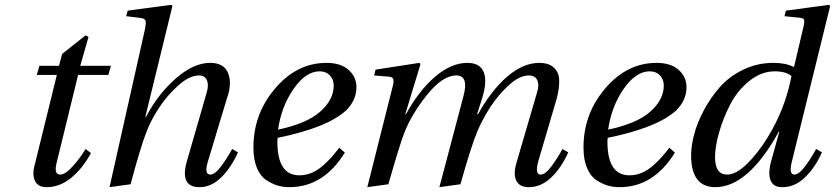

<svg xmlns="http://www.w3.org/2000/svg" viewBox="-20 -762 3453 794"><path d="M125 -86 215 -452H132L143 -490H224L237 -539L334 -616L346 -609L312 -490H439L428 -452H303L214 -88Q202 -40 229 -40Q250 -40 281 -74.5Q312 -109 334 -146L356 -129Q323 -67 275.5 -27.5Q228 12 172 12Q136 12 124 -15.5Q112 -43 125 -86Z M433 12 579 -639Q585 -668 581.5 -677Q578 -686 559 -688L502 -695L508 -718L688 -742L693 -737L581 -279H584Q634 -374 707.5 -438Q781 -502 849 -502Q907 -502 923.5 -459Q940 -416 919 -357L840 -95Q823 -40 850 -40Q869 -40 895 -75Q921 -110 940 -146L964 -132Q936 -69 895 -28.5Q854 12 805 12Q722 12 753 -96L835 -380Q844 -411 835.5 -430.5Q827 -450 803 -450Q763 -450 716 -407.5Q669 -365 636.5 -314.5Q604 -264 587 -220Q561 -154 520 0Z M1028 -152Q1028 -286 1111 -388Q1203 -502 1330 -502Q1389 -502 1421.5 -473Q1454 -444 1454 -402Q1454 -348 1412 -306Q1334 -234 1128 -192Q1127 -185 1127 -176Q1127 -37 1218 -37Q1245 -37 1269.5 -47.5Q1294 -58 1316 -77.5Q1338 -97 1351.5 -112.5Q1365 -128 1383 -151L1406 -131Q1318 12 1177 12Q1152 12 1129 5.5Q1106 -1 1081.5 -17Q1057 -33 1042.5 -67.5Q1028 -102 1028 -152ZM1130 -226Q1249 -251 1304.5 -300.5Q1360 -350 1360 -408Q1360 -434 1344 -450.5Q1328 -467 1302 -467Q1244 -467 1193.5 -393.5Q1143 -320 1130 -226Z M1499 12 1602 -397Q1609 -421 1607 -432.5Q1605 -444 1588 -445L1527 -450L1533 -474L1714 -502L1719 -497L1656 -290H1659Q1712 -387 1779 -444.5Q1846 -502 1913 -502Q1965 -502 1980.5 -463.5Q1996 -425 1973 -353L1953 -290H1957Q2012 -389 2078 -445.5Q2144 -502 2210 -502Q2250 -502 2271 -482Q2292 -462 2292.5 -429.5Q2293 -397 2283 -357L2206 -95Q2191 -40 2216 -40Q2235 -40 2261 -75Q2287 -110 2306 -146L2330 -132Q2302 -69 2260 -28.5Q2218 12 2167 12Q2129 12 2115.5 -14Q2102 -40 2115 -86L2201 -380Q2211 -412 2201.5 -431Q2192 -450 2167 -450Q2128 -450 2083.5 -409Q2039 -368 2007.5 -319Q1976 -270 1955 -221Q1930 -163 1884 0L1797 12L1823 -86L1897 -366Q1919 -450 1867 -450Q1811 -450 1747 -371Q1683 -292 1652 -213Q1633 -164 1586 0Z M2393 -152Q2393 -286 2476 -388Q2568 -502 2695 -502Q2754 -502 2786.5 -473Q2819 -444 2819 -402Q2819 -348 2777 -306Q2699 -234 2493 -192Q2492 -185 2492 -176Q2492 -37 2583 -37Q2610 -37 2634.5 -47.5Q2659 -58 2681 -77.5Q2703 -97 2716.5 -112.5Q2730 -128 2748 -151L2771 -131Q2683 12 2542 12Q2517 12 2494 5.5Q2471 -1 2446.5 -17Q2422 -33 2407.5 -67.5Q2393 -102 2393 -152ZM2495 -226Q2614 -251 2669.5 -300.5Q2725 -350 2725 -408Q2725 -434 2709 -450.5Q2693 -467 2667 -467Q2609 -467 2558.5 -393.5Q2508 -320 2495 -226Z M2838 -120Q2838 -158 2850.5 -206Q2863 -254 2891 -306.5Q2919 -359 2957.5 -402.5Q2996 -446 3054 -474Q3112 -502 3178 -502Q3230 -502 3262 -485L3264 -487L3302 -648Q3308 -672 3305 -680Q3302 -688 3284 -689L3224 -695L3230 -718L3408 -742L3413 -737L3255 -95Q3241 -40 3265 -40Q3284 -40 3310 -75Q3336 -110 3355 -146L3379 -132Q3351 -69 3309 -28.5Q3267 12 3216 12Q3178 13 3166.5 -16.5Q3155 -46 3170 -99L3203 -218H3201Q3074 12 2938 12Q2838 12 2838 -120ZM2937 -112Q2937 -40 2987 -40Q3024 -40 3069 -84Q3114 -128 3154 -193Q3227 -311 3253 -447Q3231 -467 3184 -467Q3128 -467 3078.5 -427Q3029 -387 2999.5 -329.5Q2970 -272 2953.5 -213.5Q2937 -155 2937 -112Z"/></svg>

Font: Lingua Franca
Style: Italic
Weight: 400
Italic angle: -13°
Version: Version 1.19